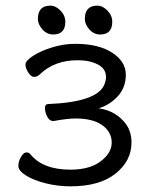

<svg xmlns="http://www.w3.org/2000/svg" viewBox="-20 -641 541 679"><path d="M229 18Q185 18 142.5 7.5Q100 -3 72.5 -20Q45 -37 45 -54Q45 -71 54.5 -86.5Q64 -102 73 -102Q82 -102 87 -96Q131 -41 229 -41Q297 -41 336 -70.5Q375 -100 375 -137Q375 -174 342 -198Q309 -222 247 -222Q219 -222 170 -213H168Q155 -213 147 -228.5Q139 -244 139 -258.5Q139 -273 150 -273Q324 -280 349 -342Q355 -357 355 -368Q355 -398 326 -413Q297 -428 255 -428Q173 -428 122 -379Q112 -369 101 -369Q90 -369 80 -384.5Q70 -400 70 -413Q70 -426 97 -443.5Q124 -461 164.5 -473.5Q205 -486 246 -486Q329 -486 377 -454.5Q425 -423 425 -377Q425 -331 396 -300Q367 -269 329 -258Q392 -249 427 -200Q445 -174 445 -137Q445 -72 388.5 -27Q332 18 229 18ZM168 -519Q146 -519 130 -537Q114 -555 114 -574Q114 -621 158 -621Q177 -621 194 -603.5Q211 -586 211 -564Q211 -519 168 -519ZM334 -519Q312 -519 296 -537Q280 -555 280 -574Q280 -621 324 -621Q343 -621 360 -603.5Q377 -586 377 -564Q377 -519 334 -519Z"/></svg>

Font: LXGW WenKai TC
Style: Regular
Weight: 400
Designer: LXGW / Fontworks Inc.
Foundry: LXGW / Fontworks Inc.
Version: Version 1.330